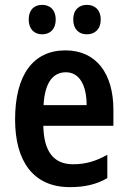

<svg xmlns="http://www.w3.org/2000/svg" viewBox="-20 -759 525 789"><path d="M98 -679C98 -639 121 -618 153 -618C186 -618 209 -639 209 -679C209 -718 186 -739 153 -739C121 -739 98 -719 98 -679ZM281 -679C281 -639 304 -618 337 -618C370 -618 394 -639 394 -679C394 -718 370 -739 337 -739C305 -739 281 -719 281 -679ZM249 -552C117 -552 42 -452 42 -268C42 -96 117 10 267 10C328 10 376 -1 421 -27V-123C373 -96 331 -84 280 -84C200 -84 160 -137 158 -242H446V-308C446 -456 376 -552 249 -552ZM251 -462C308 -462 336 -406 336 -327H159C164 -419 197 -462 251 -462Z"/></svg>

Font: Noto Sans Ethiopic Cond SemBd
Style: Regular
Weight: 600
Width: 3
Designer: Monotype Design Team
Foundry: Monotype Imaging Inc.
Version: Version 2.102